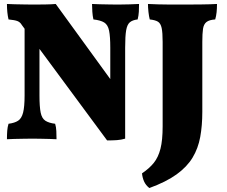

<svg xmlns="http://www.w3.org/2000/svg" viewBox="-20 -699 1144 968"><path d="M520 9 90 -573Q82 -587 68.5 -592.5Q55 -598 23 -601Q19 -618 17 -637.5Q15 -657 15 -679Q28 -678 53.5 -677.5Q79 -677 105.5 -676.5Q132 -676 148 -676Q173 -676 207 -676.5Q241 -677 261 -679L553 -277ZM15 3Q15 -21 16.5 -40Q18 -59 23 -75Q54 -79 71.5 -90.5Q89 -102 96.5 -131.5Q104 -161 104 -218V-615L179 -607V-218Q179 -161 185 -131.5Q191 -102 208.5 -90.5Q226 -79 258 -75Q263 -59 264 -38Q265 -17 265 3Q251 2 229 1.5Q207 1 184 0.5Q161 0 144 0Q127 0 101 0.5Q75 1 51 1.5Q27 2 15 3ZM520 9 536 -180V-458Q536 -515 530 -544.5Q524 -574 505.5 -585.5Q487 -597 451 -601Q447 -618 445.5 -640Q444 -662 444 -679Q458 -678 482.5 -677.5Q507 -677 532.5 -676.5Q558 -676 575 -676Q601 -676 632 -677Q663 -678 681 -679Q681 -659 680 -640Q679 -621 674 -601Q648 -598 634.5 -586.5Q621 -575 616 -546Q611 -517 611 -458V0Q591 6 569.5 7.5Q548 9 520 9ZM1000 -135Q1000 -66 989.5 -8.5Q979 49 951 95.5Q923 142 870.5 180Q818 218 733 249Q715 235 706.5 216Q698 197 696 175Q733 150 755.5 122Q778 94 789 51Q800 8 800 -62V-488Q800 -535 795 -558Q790 -581 776.5 -589.5Q763 -598 735 -601Q731 -616 728.5 -638.5Q726 -661 726 -679Q747 -678 777.5 -677Q808 -676 840.5 -676Q873 -676 900 -676Q941 -676 990.5 -676.5Q1040 -677 1074 -679Q1074 -656 1072 -637Q1070 -618 1065 -601Q1035 -599 1021 -588Q1007 -577 1003.5 -553.5Q1000 -530 1000 -488Z"/></svg>

Font: Vollkorn Black
Style: Regular
Weight: 900
Designer: Friedrich Althausen
Foundry: Friedrich Althausen
Version: Version 5.000